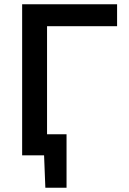

<svg xmlns="http://www.w3.org/2000/svg" viewBox="-20 -733 610 906"><path d="M84.5 0V-713H532.5V-609.5H202V-99.5H294V153H194L188 0Z"/></svg>

Font: Heraclito Medium
Style: Regular
Weight: 500
Designer: Kostas Bartsokas (font) & Cristiano Sobral (main changes)
Foundry: Kostas Bartsokas (font) & Cristiano Sobral (main changes)
Version: Version 1.00;July 8, 2020;FontCreator 13.0.0.2655 64-bit